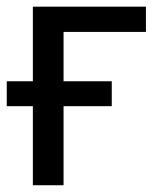

<svg xmlns="http://www.w3.org/2000/svg" viewBox="-22 -548 461 568"><path d="M308.6 -233.9H166V0H75.2V-233.9H-2V-307.6H75.2V-528.3H409.7V-453.6H166V-307.6H308.6Z"/></svg>

Font: Roboto-o
Style: o-Regular
Weight: 400
Designer: Google
Version: Version 2.134; 2016; ttfautohint (v1.6)